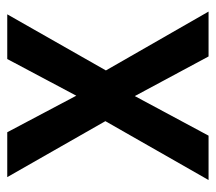

<svg xmlns="http://www.w3.org/2000/svg" viewBox="-52 -528 581 516"><g transform="rotate(-90 238.0 -270.5)"><path d="M169.9 -277.3 19.5 -541H140.1L238.3 -355.5L336.9 -541H457L306.2 -275.9L464.4 0H343.8L237.3 -198.2L130.9 0H11.7Z"/></g></svg>

Font: Open Sans SemiCondensed SemiBold
Style: Regular
Weight: 600
Width: 4
Designer: Monotype Design Team
Foundry: Monotype Imaging Inc.
Version: Version 3.000